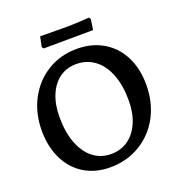

<svg xmlns="http://www.w3.org/2000/svg" viewBox="-142 -906 967 1036"><g transform="rotate(-20 342.0 -387.5)"><path d="M35 -300Q35 -400 77.5 -480Q120 -560 194.5 -605.5Q269 -651 363 -651Q449 -651 514 -612.5Q579 -574 614.5 -504Q650 -434 650 -341Q650 -240 607 -159.5Q564 -79 487.5 -33.5Q411 12 316 12Q232 12 168.5 -26.5Q105 -65 70 -136Q35 -207 35 -300ZM532 -294Q532 -380 507.5 -443.5Q483 -507 437.5 -541Q392 -575 332 -575Q277 -575 236 -545.5Q195 -516 172.5 -462Q150 -408 150 -336Q150 -250 174 -186.5Q198 -123 242 -88.5Q286 -54 345 -54Q401 -54 443 -83.5Q485 -113 508.5 -167.5Q532 -222 532 -294ZM189 -724 201 -782 355 -781Q386 -781 428 -783.5Q470 -786 483 -787L490 -776L481 -716L339 -715L197 -714Z"/></g></svg>

Font: Alegreya SC Medium
Style: Regular
Weight: 500
Designer: Juan Pablo del Peral
Foundry: Huerta Tipografica
Version: Version 2.007; ttfautohint (v1.6)